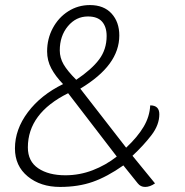

<svg xmlns="http://www.w3.org/2000/svg" viewBox="-20 -729 731 758"><path d="M39 -143Q39 -218 90 -286Q141 -354 229 -397Q199 -428 182.5 -459Q166 -490 166 -526Q166 -576 188.5 -618Q211 -660 249.5 -684.5Q288 -709 335 -709Q390 -709 420.5 -675.5Q451 -642 451 -589Q451 -530 413 -478Q375 -426 297 -379L478 -146Q523 -188 547 -228.5Q571 -269 573 -313Q609 -313 609 -278Q609 -236 578 -195.5Q547 -155 503 -114L592 -5Q572 9 553 9Q535 9 524 -5L467 -76Q403 -31 346 -11Q289 9 217 9Q140 9 89.5 -32.5Q39 -74 39 -143ZM401 -587Q401 -623 383 -643.5Q365 -664 327 -664Q280 -664 248 -625.5Q216 -587 216 -530Q216 -501 231 -475Q246 -449 281 -414Q342 -455 371.5 -494.5Q401 -534 401 -587ZM441 -111 249 -361Q90 -282 90 -147Q90 -92 131 -64.5Q172 -37 238 -37Q294 -37 346 -57Q398 -77 441 -111Z"/></svg>

Font: K2D Thin
Style: Italic
Weight: 100
Italic angle: -10°
Designer: Katatrad Aksorn Co.,Ltd.
Foundry: Cadson Demak Co.,Ltd.
Version: Version 1.000; ttfautohint (v1.6)